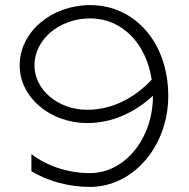

<svg xmlns="http://www.w3.org/2000/svg" viewBox="-20 -726 742 752"><path d="M103 -55.2C168.3 -16.6 247.6 6 333 6C501.9 6 639 -153.5 639 -350C639 -556.5 510.5 -706 333 -706C180.6 -706 57 -600.3 57 -470C57 -345.2 175.7 -244 322 -244C417.2 -244 505.6 -283.4 579 -350.8V-350C579 -183.3 468.8 -48 333 -48C244.7 -48 164.1 -76.1 103 -122.4ZM574.2 -414.1C504.5 -339.6 416.5 -296 322 -296C207.7 -296 115 -374 115 -470C115 -571.6 212.7 -654 333 -654C457.7 -654 552.4 -556.5 574.2 -414.1Z"/></svg>

Font: Resamitz
Style: Regular
Weight: 500
Designer: gluk
Foundry: gluk
Version: Version 0.047